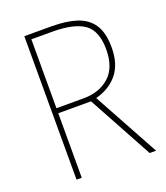

<svg xmlns="http://www.w3.org/2000/svg" viewBox="-132 -806 778 898"><g transform="rotate(-20 257.0 -357.0)"><path d="M228 -714Q303 -714 354.5 -697Q406 -680 433 -639Q460 -598 460 -525Q460 -444 421 -395Q382 -346 311 -327L490 0H458L283 -321H120V0H94V-714ZM224 -689H120V-346H255Q334 -346 383.5 -390.5Q433 -435 433 -525Q433 -618 382.5 -653.5Q332 -689 224 -689Z"/></g></svg>

Font: Noto Sans Myanmar SemiCondensed Thin
Style: Regular
Weight: 100
Width: 4
Designer: Monotype Design Team
Foundry: Monotype Imaging Inc.
Version: Version 2.107; ttfautohint (v1.8.4.7-5d5b)